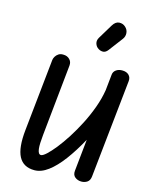

<svg xmlns="http://www.w3.org/2000/svg" viewBox="-190 -1507 1281 1634"><g transform="rotate(15 450.0 -690.0)"><path d="M277 10Q179 10 139 -66Q99 -142 116 -301.5L182.5 -936.5Q184 -950 193.2 -966Q202.5 -982 219.5 -993.5Q236.5 -1005 262 -1004Q296 -1004 317.8 -982.2Q339.5 -960.5 336 -927.5L272 -301.5Q268 -261 266.5 -229.2Q265 -197.5 267.8 -175Q270.5 -152.5 277.8 -140.8Q285 -129 298 -129Q314 -129 345 -157.2Q376 -185.5 415.8 -235.2Q455.5 -285 497.8 -351Q540 -417 578.8 -492.8Q617.5 -568.5 646.5 -648.2Q675.5 -728 688 -805.5L702.5 -945.5Q705 -972 726.8 -988Q748.5 -1004 780.5 -1004Q819.5 -1004 840 -983.2Q860.5 -962.5 857 -930L766 -67.5Q762.5 -30.5 740 -15.2Q717.5 0 689 0Q656 0 632.2 -18.8Q608.5 -37.5 612.5 -75.5L641.5 -355.5Q581.5 -245.5 520.2 -163.5Q459 -81.5 398 -35.8Q337 10 277 10ZM540 -1127Q517 -1141 508.8 -1167.2Q500.5 -1193.5 517 -1221L594 -1348.5Q618 -1388.5 650.8 -1390.2Q683.5 -1392 706.5 -1370.5Q730 -1349.5 732.2 -1319.5Q734.5 -1289.5 716 -1265L623.5 -1142.5Q605 -1118 583.2 -1116Q561.5 -1114 540 -1127Z"/></g></svg>

Font: Edu NSW ACT Hand Pre
Style: Regular
Weight: 400
Designer: Tina and Corey Anderson, Eben Sorkin, Mirko Velimirovic
Foundry: Sorkin Type Co.
Version: Version 2.000